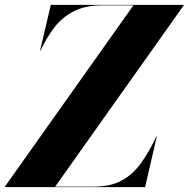

<svg xmlns="http://www.w3.org/2000/svg" viewBox="-73 -770 776 790"><path d="M476 -748H347Q278.5 -748 231 -723.8Q183.5 -699.5 151 -657.5Q118.5 -615.5 94 -562H92L136 -750H683V-748L154 -2H313Q381.5 -2 427.8 -27.2Q474 -52.5 507.2 -98.8Q540.5 -145 570 -208H572L524 0H-53V-2Z"/></svg>

Font: Bodoni* 96
Style: Bold Italic
Weight: 700
Italic angle: -13°
Version: Version 2.2